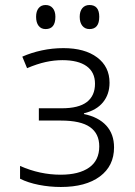

<svg xmlns="http://www.w3.org/2000/svg" viewBox="-20 -735 540 766"><path d="M223 11Q178 11 135 2.5Q92 -6 60 -22V-73Q139 -38 222 -38Q295 -38 335.5 -66.5Q376 -95 376 -151Q376 -202 339 -228Q302 -254 223 -254H135V-303H226Q294 -303 326.5 -328Q359 -353 359 -401Q359 -447 325.5 -471Q292 -495 229 -495Q196 -495 162 -487.5Q128 -480 88 -463L69 -509Q105 -525 147 -534Q189 -543 233 -543Q318 -543 367.5 -506Q417 -469 417 -405Q417 -359 391 -327Q365 -295 315 -283V-280Q373 -268 404 -234Q435 -200 435 -147Q435 -73 378.5 -31Q322 11 223 11ZM337 -619Q319 -619 308.5 -632Q298 -645 298 -668Q298 -690 308.5 -702.5Q319 -715 337 -715Q376 -715 376 -668Q376 -619 337 -619ZM162 -619Q144 -619 134 -632Q124 -645 124 -668Q124 -690 134 -702.5Q144 -715 162 -715Q180 -715 190.5 -702.5Q201 -690 201 -668Q201 -619 162 -619Z"/></svg>

Font: Noto Sans Mono ExtraCondensed Light
Style: Regular
Weight: 300
Width: 2
Designer: Monotype Design Team
Foundry: Monotype Imaging Inc.
Version: Version 2.014; ttfautohint (v1.8.4.7-5d5b)